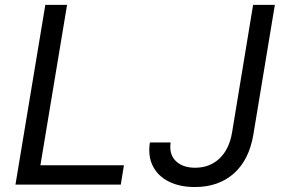

<svg xmlns="http://www.w3.org/2000/svg" viewBox="-20 -747 1145 777"><path d="M42.6 0 163.4 -727.3H251.4L143.5 -78.1H481.5L468.8 0ZM1004.3 -727.3H1092.3L1005.7 -204.5Q988.6 -100.1 926.5 -45.1Q864.3 9.9 768.5 9.9Q707.4 9.9 663.4 -12.1Q619.3 -34.1 598.7 -74.6Q578.1 -115.1 586.6 -170.5H670.5Q663.7 -122.2 691.6 -95.2Q719.5 -68.2 769.9 -68.2Q828.1 -68.2 867.7 -105.1Q907.3 -142 919 -210.2Z"/></svg>

Font: Inter UI
Style: Italic
Weight: 400
Italic angle: -9.39999°
Designer: Rasmus Andersson
Foundry: rsms
Version: 3.2;8d6f07862